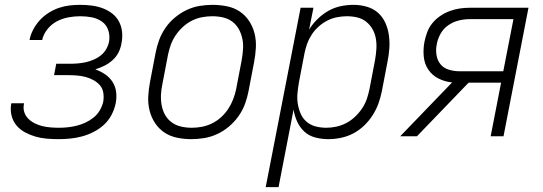

<svg xmlns="http://www.w3.org/2000/svg" viewBox="-20 -562 2240 792"><path d="M223 12Q198 12 173.5 10Q149 8 126.5 1.5Q104 -5 83.5 -16Q63 -27 48.5 -44Q34 -61 28 -84Q22 -107 26 -132L27 -136H79V-134Q75 -116 80 -100Q85 -84 96.5 -72.5Q108 -61 123 -53.5Q138 -46 154 -42Q170 -38 188 -36.5Q206 -35 223 -35Q242 -35 260 -37Q278 -39 296.5 -43.5Q315 -48 333 -56.5Q351 -65 366.5 -77.5Q382 -90 392 -107.5Q402 -125 406 -143Q409 -162 406 -180Q403 -198 392 -210.5Q381 -223 365.5 -231.5Q350 -240 333 -244.5Q316 -249 298 -250.5Q280 -252 261 -252H203L212 -299H270Q286 -299 302.5 -300.5Q319 -302 334.5 -305.5Q350 -309 366.5 -316Q383 -323 396.5 -334Q410 -345 418.5 -360Q427 -375 430 -391Q434 -415 426.5 -437.5Q419 -460 400.5 -473Q382 -486 359 -490.5Q336 -495 311 -495Q287 -495 262.5 -490.5Q238 -486 215.5 -474.5Q193 -463 176 -442Q159 -421 154 -397H102V-398Q106 -419 117 -440Q128 -461 144 -478.5Q160 -496 180.5 -509Q201 -522 223 -529.5Q245 -537 267 -539.5Q289 -542 311 -542Q335 -542 358.5 -539Q382 -536 403.5 -528Q425 -520 442.5 -506.5Q460 -493 470.5 -473.5Q481 -454 483.5 -430.5Q486 -407 481 -383Q478 -364 469 -346Q460 -328 444.5 -314Q429 -300 411 -291Q393 -282 373 -276Q395 -268 413.5 -255.5Q432 -243 444 -224.5Q456 -206 459 -182.5Q462 -159 457 -135Q452 -111 440 -88Q428 -65 409 -47.5Q390 -30 366.5 -18Q343 -6 319 0.5Q295 7 270.5 9.5Q246 12 223 12Z M769 12Q739 12 710 6Q681 0 658 -15.5Q635 -31 619.5 -54.5Q604 -78 597 -106Q590 -134 591.5 -164Q593 -194 599 -225L622 -345Q627 -371 636.5 -397Q646 -423 662.5 -447Q679 -471 702 -490Q725 -509 750.5 -521Q776 -533 803 -537.5Q830 -542 857 -542Q887 -542 916.5 -536Q946 -530 969 -514.5Q992 -499 1007.5 -475.5Q1023 -452 1030 -424Q1037 -396 1035.5 -366Q1034 -336 1028 -305L1005 -185Q1000 -159 990.5 -133Q981 -107 964 -83Q947 -59 924.5 -40Q902 -21 876 -9Q850 3 823 7.5Q796 12 769 12ZM771 -35Q792 -35 813 -39Q834 -43 854.5 -53Q875 -63 892 -78.5Q909 -94 921.5 -113Q934 -132 942 -153Q950 -174 954 -194L977 -314Q981 -337 982.5 -359.5Q984 -382 979.5 -403Q975 -424 965 -442Q955 -460 938.5 -472.5Q922 -485 900.5 -490Q879 -495 856 -495Q835 -495 813.5 -491Q792 -487 772 -477Q752 -467 735 -451.5Q718 -436 705 -417Q692 -398 684.5 -377Q677 -356 673 -336L650 -216Q645 -193 644 -170.5Q643 -148 647 -127Q651 -106 661 -88Q671 -70 688 -57.5Q705 -45 726.5 -40Q748 -35 771 -35Z M1076 210 1220 -530H1273L1255 -440Q1270 -464 1290.5 -484Q1311 -504 1335 -517.5Q1359 -531 1385.5 -536.5Q1412 -542 1438 -542Q1466 -542 1492.5 -534.5Q1519 -527 1538.5 -510Q1558 -493 1569 -469Q1580 -445 1584 -418Q1588 -391 1586 -362.5Q1584 -334 1578 -305L1555 -185Q1550 -160 1541 -135Q1532 -110 1517 -86.5Q1502 -63 1481.5 -43.5Q1461 -24 1437 -11.5Q1413 1 1386.5 6.5Q1360 12 1334 12Q1306 12 1280 5Q1254 -2 1235.5 -19Q1217 -36 1206 -60Q1195 -84 1191 -110L1129 210ZM1326 -35Q1346 -35 1367 -39.5Q1388 -44 1407.5 -54Q1427 -64 1444 -80Q1461 -96 1473.5 -114.5Q1486 -133 1493 -153.5Q1500 -174 1504 -194L1527 -314Q1531 -337 1532.5 -359Q1534 -381 1530.5 -402Q1527 -423 1517 -441Q1507 -459 1491 -472Q1475 -485 1454 -490Q1433 -495 1411 -495Q1391 -495 1370.5 -491Q1350 -487 1331 -477.5Q1312 -468 1295 -453Q1278 -438 1266 -419.5Q1254 -401 1247 -381.5Q1240 -362 1236 -342L1213 -222Q1209 -199 1207 -176.5Q1205 -154 1208.5 -133Q1212 -112 1220.5 -92.5Q1229 -73 1245 -59.5Q1261 -46 1282 -40.5Q1303 -35 1326 -35Z M1700 0H1631L1845 -222Q1815 -225 1789 -238Q1763 -251 1747 -274.5Q1731 -298 1728 -328.5Q1725 -359 1731 -390Q1735 -410 1742.5 -430Q1750 -450 1764 -467Q1778 -484 1796.5 -496.5Q1815 -509 1835.5 -516.5Q1856 -524 1876.5 -527Q1897 -530 1917 -530H2160L2057 0H2004L2047 -221H1913ZM2056 -268 2098 -483H1917Q1895 -483 1872.5 -477.5Q1850 -472 1830 -458.5Q1810 -445 1798 -424Q1786 -403 1782 -381Q1777 -358 1780.5 -335.5Q1784 -313 1797 -297Q1810 -281 1831.5 -274.5Q1853 -268 1876 -268Z"/></svg>

Font: Lode Dark
Style: Italic
Weight: 400
Italic angle: -11°
Monospace: yes
Designer: Belleve Invis
Foundry: Belleve Invis
Version: Version 29.2.0; ttfautohint (v1.8.3)